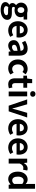

<svg xmlns="http://www.w3.org/2000/svg" viewBox="2340 -3191 1094 5814"><g transform="rotate(90 2887.0 -284.0)"><path d="M276 243C463 243 581 157 581 44C581 -54 507 -96 372 -96H276C211 -96 188 -112 188 -141C188 -165 198 -177 212 -190C237 -181 263 -177 284 -177C405 -177 501 -240 501 -367C501 -402 490 -433 476 -452H571V-560H370C346 -568 317 -574 284 -574C166 -574 59 -503 59 -372C59 -306 95 -253 134 -225V-221C100 -197 72 -158 72 -117C72 -70 93 -41 123 -22V-17C70 12 43 52 43 99C43 198 144 243 276 243ZM284 -268C236 -268 197 -305 197 -372C197 -437 235 -473 284 -473C334 -473 373 -437 373 -372C373 -305 334 -268 284 -268ZM298 149C217 149 165 123 165 77C165 53 176 31 201 11C222 16 245 18 278 18H347C407 18 440 29 440 69C440 112 383 149 298 149Z M901 14C970 14 1041 -10 1096 -48L1046 -138C1005 -113 966 -100 921 -100C837 -100 777 -147 765 -238H1110C1114 -252 1117 -279 1117 -306C1117 -462 1037 -574 883 -574C750 -574 622 -461 622 -280C622 -95 744 14 901 14ZM762 -337C774 -418 826 -460 885 -460C958 -460 991 -412 991 -337Z M1361 14C1426 14 1482 -17 1530 -60H1535L1545 0H1665V-327C1665 -489 1592 -574 1450 -574C1362 -574 1282 -540 1217 -500L1269 -402C1321 -433 1371 -456 1423 -456C1492 -456 1516 -414 1518 -359C1293 -335 1196 -272 1196 -153C1196 -57 1261 14 1361 14ZM1410 -101C1367 -101 1336 -120 1336 -164C1336 -215 1381 -252 1518 -268V-156C1483 -121 1452 -101 1410 -101Z M2053 14C2115 14 2183 -7 2236 -54L2178 -151C2147 -125 2110 -106 2069 -106C1988 -106 1930 -174 1930 -280C1930 -385 1988 -454 2074 -454C2105 -454 2131 -441 2159 -418L2229 -511C2188 -548 2135 -574 2066 -574C1914 -574 1780 -466 1780 -280C1780 -94 1899 14 2053 14Z M2535 14C2584 14 2623 2 2654 -7L2629 -114C2614 -108 2592 -102 2574 -102C2524 -102 2497 -132 2497 -196V-444H2636V-560H2497V-711H2376L2359 -560L2272 -553V-444H2351V-195C2351 -71 2402 14 2535 14Z M2751 0H2898V-560H2751ZM2825 -651C2875 -651 2910 -682 2910 -731C2910 -779 2875 -811 2825 -811C2773 -811 2740 -779 2740 -731C2740 -682 2773 -651 2825 -651Z M3181 0H3351L3538 -560H3397L3315 -281C3300 -226 3285 -168 3270 -111H3265C3249 -168 3235 -226 3219 -281L3138 -560H2990Z M3867 14C3936 14 4007 -10 4062 -48L4012 -138C3971 -113 3932 -100 3887 -100C3803 -100 3743 -147 3731 -238H4076C4080 -252 4083 -279 4083 -306C4083 -462 4003 -574 3849 -574C3716 -574 3588 -461 3588 -280C3588 -95 3710 14 3867 14ZM3728 -337C3740 -418 3792 -460 3851 -460C3924 -460 3957 -412 3957 -337Z M4448 14C4517 14 4588 -10 4643 -48L4593 -138C4552 -113 4513 -100 4468 -100C4384 -100 4324 -147 4312 -238H4657C4661 -252 4664 -279 4664 -306C4664 -462 4584 -574 4430 -574C4297 -574 4169 -461 4169 -280C4169 -95 4291 14 4448 14ZM4309 -337C4321 -418 4373 -460 4432 -460C4505 -460 4538 -412 4538 -337Z M4785 0H4932V-334C4964 -415 5016 -444 5059 -444C5083 -444 5099 -441 5119 -435L5143 -562C5127 -569 5109 -574 5078 -574C5020 -574 4960 -534 4919 -461H4916L4905 -560H4785Z M5406 14C5464 14 5520 -17 5561 -58H5565L5576 0H5696V-798H5549V-601L5554 -513C5514 -550 5475 -574 5412 -574C5292 -574 5177 -462 5177 -280C5177 -96 5266 14 5406 14ZM5444 -107C5370 -107 5328 -165 5328 -282C5328 -393 5381 -453 5444 -453C5480 -453 5515 -442 5549 -411V-165C5517 -123 5483 -107 5444 -107Z"/></g></svg>

Font: Noto Sans JP
Style: Bold
Weight: 700
Designer: Ryoko NISHIZUKA 西塚涼子 (kana, bopomofo & ideographs); Paul D. Hunt (Latin, Greek & Cyrillic); Sandoll Communications 산돌커뮤니
Foundry: Adobe
Version: Version 2.004;hotconv 1.0.118;makeotfexe 2.5.65603